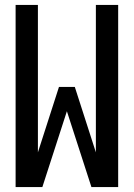

<svg xmlns="http://www.w3.org/2000/svg" viewBox="-20 -755 540 775"><path d="M43 0V-735H133V-140L218 -404H282L367 -140V-735H457V0H349L250 -306L151 0Z"/></svg>

Font: Iosevka SS10 Medium
Style: Regular
Weight: 500
Monospace: yes
Designer: Belleve Invis
Foundry: Belleve Invis
Version: Version 28.0.6; ttfautohint (v1.8.4)